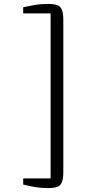

<svg xmlns="http://www.w3.org/2000/svg" viewBox="-20 -824 436 981"><path d="M225 137Q190 137 159.5 131.8Q129 126.5 98.5 119V87.5H238.5V-755.5H98.5V-787Q127 -793 157.2 -798.5Q187.5 -804 225 -804Q254.5 -804 271.8 -798Q289 -792 296.2 -774.2Q303.5 -756.5 303.5 -722V55Q303.5 89.5 296.2 107.2Q289 125 271.8 131Q254.5 137 225 137Z"/></svg>

Font: Merriweather 60pt Light
Style: Regular
Weight: 300
Version: Version 2.100